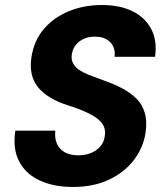

<svg xmlns="http://www.w3.org/2000/svg" viewBox="-20 -732 660 764"><path d="M270 12Q195 12 139 -13.5Q83 -39 56.5 -89Q30 -139 41 -212H200Q197 -182 206.5 -160Q216 -138 238 -126Q260 -114 291 -114Q319 -114 341.5 -123Q364 -132 379 -149Q394 -166 397 -191Q400 -209 395 -224Q390 -239 377 -251.5Q364 -264 345 -274.5Q326 -285 302.5 -294.5Q279 -304 253 -312Q170 -338 132 -384Q94 -430 105 -504Q115 -570 154 -616Q193 -662 253 -687Q313 -712 385 -712Q457 -712 507 -687.5Q557 -663 581.5 -617Q606 -571 597 -506H436Q439 -529 430.5 -547Q422 -565 404 -575.5Q386 -586 361 -586Q337 -587 317 -579Q297 -571 283.5 -555.5Q270 -540 266 -517Q263 -498 268.5 -485Q274 -472 285.5 -461.5Q297 -451 314.5 -442.5Q332 -434 353.5 -426.5Q375 -419 398 -410Q435 -397 467 -380Q499 -363 522.5 -340Q546 -317 556 -283Q566 -249 559 -203Q550 -144 512.5 -95Q475 -46 413.5 -17Q352 12 270 12Z"/></svg>

Font: DM Sans 10pt Black
Style: Italic
Weight: 900
Italic angle: -10°
Version: Version 4.004;gftools[0.9.30]